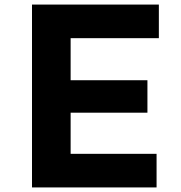

<svg xmlns="http://www.w3.org/2000/svg" viewBox="-20 -820 790 840"><path d="M120 0V-800H675V-653H289V-469H625V-327H289V-147H665V0Z"/></svg>

Font: Martian Mono SemiExpanded SemiExpanded
Style: Bold
Weight: 700
Width: 6
Monospace: yes
Version: Version 1.000